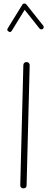

<svg xmlns="http://www.w3.org/2000/svg" viewBox="-20 -1026 272 1064"><path d="M109.9 17.6C121.6 17.6 127.4 11.7 127.4 0L144.5 -664.6V-666C144.5 -674.3 137.2 -682.1 127.4 -682.1H126C116.7 -682.1 109.4 -674.8 109.4 -665L92.3 -0.5C92.3 11.7 98.1 17.6 109.9 17.6ZM27.3 -851.6C30.3 -849.6 32.7 -848.6 35.2 -848.6C39.1 -848.6 42.5 -851.1 45.4 -855.5L116.7 -971.7L198.7 -868.2C203.1 -862.8 208.5 -863.3 210 -863.3C212.9 -863.3 215.3 -864.3 217.3 -865.7C222.7 -870.1 222.2 -876 222.2 -876.5C222.2 -879.4 221.2 -881.8 219.2 -884.3L125.5 -1002C121.1 -1007.3 114.3 -1006.3 113.8 -1006.3C109.4 -1006.3 106.4 -1004.4 104 -1000.5L22.9 -869.1C21.5 -866.2 20.5 -863.8 20.5 -861.3C20.5 -857.4 22.9 -854 27.3 -851.6Z"/></svg>

Font: Mikhak ExtraLight
Style: Regular
Weight: 200
Designer: Amin Abedi
Version: Version 3.2